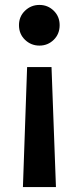

<svg xmlns="http://www.w3.org/2000/svg" viewBox="-20 -551 319 779"><path d="M90 -279H189L207 208H73ZM140 -366Q106 -366 81.5 -389.5Q57 -413 57 -449Q57 -484 81.5 -507.5Q106 -531 140 -531Q174 -531 198 -507.5Q222 -484 222 -449Q222 -413 198 -389.5Q174 -366 140 -366Z"/></svg>

Font: Murecho Thin Medium
Style: Regular
Weight: 500
Version: Version 1.010